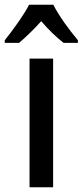

<svg xmlns="http://www.w3.org/2000/svg" viewBox="-55 -786 347 806"><path d="M169 -766H67C46 -724 0 -661 -35 -617V-606H25C51 -628 86 -661 118 -697C149 -661 182 -629 212 -606H272V-617C236 -660 191 -721 169 -766ZM168 0V-540H69V0Z"/></svg>

Font: Noto Sans Tamil Condensed Medium
Style: Regular
Weight: 500
Width: 3
Designer: Jelle Bosma - Monotype Design Team
Foundry: Monotype Imaging Inc.
Version: Version 2.004